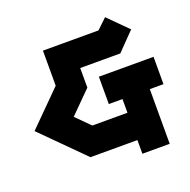

<svg xmlns="http://www.w3.org/2000/svg" viewBox="-134 -627 782 792"><g transform="rotate(-20 257.0 -231.0)"><path d="M408 -522 492 -438 416 -360H240V-274L146 -180L206 -120H360V-180H300V-300H540V-180H480V60H360V0H154L-26 -180L120 -326V-480H364Z"/></g></svg>

Font: SOV_raksil
Style: bold
Weight: 700
Version: Version 1.00